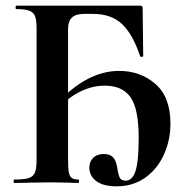

<svg xmlns="http://www.w3.org/2000/svg" viewBox="-20 -645 674 677"><path d="M295 -54Q295 -75 308.5 -88.5Q322 -102 346 -102Q367 -102 378 -91Q389 -80 393 -56Q397 -28 402.5 -18Q408 -8 423 -8Q447 -8 458 -42.5Q469 -77 469 -158Q469 -262 440 -302.5Q411 -343 350 -343Q264 -343 186 -265L174 -274Q234 -338 289 -366.5Q344 -395 400 -395Q475 -395 528 -349Q581 -303 581 -209Q581 -151 558 -100Q535 -49 492 -18.5Q449 12 391 12Q344 12 319.5 -6.5Q295 -25 295 -54ZM30 -12Q65 -12 81 -17Q97 -22 103 -36.5Q109 -51 109 -81V-544Q109 -574 103.5 -588Q98 -602 83 -607.5Q68 -613 37 -613Q35 -613 35 -619Q35 -625 37 -625H474Q483 -625 483 -616L485 -448Q485 -445 480 -444.5Q475 -444 474 -447Q448 -525 410 -560.5Q372 -596 308 -596H277Q247 -596 233.5 -583Q220 -570 220 -543V-85Q220 -53 222.5 -38.5Q225 -24 232.5 -18Q240 -12 256 -12Q259 -12 259 -6Q259 0 256 0Q232 0 219 -1L160 -2L85 -1Q65 0 30 0Q28 0 28 -6Q28 -12 30 -12Z"/></svg>

Font: Cormorant Unicase
Style: Bold
Weight: 700
Designer: Christian Thalmann (Catharsis Fonts)
Foundry: Catharsis Fonts
Version: Version 4.000